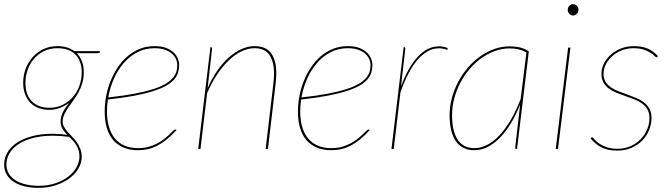

<svg xmlns="http://www.w3.org/2000/svg" viewBox="-47 -720 3231 928"><path d="M358 -370Q357.5 -339.5 349.8 -315Q342 -290.5 330.5 -270.2Q319 -250 306 -232.5Q293 -215 282 -198.8Q271 -182.5 263.5 -166.2Q256 -150 256 -132Q256 -118.5 262.8 -106.5Q269.5 -94.5 279.8 -82.8Q290 -71 302 -59Q314 -47 324.2 -32.5Q334.5 -18 341.2 -0.8Q348 16.5 348 38Q348 66 332.8 93Q317.5 120 289.8 141Q262 162 223.5 175Q185 188 139 188Q103 188 72.5 180.8Q42 173.5 20 159.2Q-2 145 -14.5 124Q-27 103 -27 75Q-27 43 -10.5 15.8Q6 -11.5 36.5 -31.2Q67 -51 110 -62.2Q153 -73.5 206.5 -73.5Q223.5 -73.5 241.2 -72.2Q259 -71 278 -68.5Q265 -81.5 255.5 -96.2Q246 -111 246 -131.5Q246 -142 247.8 -151.5Q249.5 -161 254 -171.5Q258.5 -182 266.5 -194.5Q274.5 -207 287.5 -223Q265.5 -207 240.8 -198Q216 -189 192 -189Q163.5 -189 140 -197.8Q116.5 -206.5 100 -223.2Q83.5 -240 74.2 -264.5Q65 -289 65 -320Q65 -353.5 76.2 -385.2Q87.5 -417 109 -441.8Q130.5 -466.5 161.2 -481.8Q192 -497 231 -497Q279.5 -497 312 -473H436V-469Q436 -467.5 434.2 -465.8Q432.5 -464 427 -463H324Q340 -447 349 -423.5Q358 -400 358 -370ZM337 38Q337 20 332.8 6.2Q328.5 -7.5 321.5 -19Q314.5 -30.5 305.5 -40Q296.5 -49.5 287.5 -58.5Q266.5 -61 247 -62.5Q227.5 -64 209.5 -64Q153.5 -64 111.2 -52.8Q69 -41.5 40.8 -22.2Q12.5 -3 -1.8 22.2Q-16 47.5 -16 75Q-16 100 -4.5 119Q7 138 27.8 151.2Q48.5 164.5 77.2 171.2Q106 178 140 178Q184.5 178 220.8 165.8Q257 153.5 282.8 133.8Q308.5 114 322.5 89Q336.5 64 337 38ZM192 -199Q228.5 -199 257.5 -214Q286.5 -229 306.8 -253Q327 -277 337.5 -307.8Q348 -338.5 348 -370Q348 -399.5 339.5 -421.5Q331 -443.5 315.8 -458Q300.5 -472.5 278.8 -479.8Q257 -487 231 -487Q194 -487 165.2 -472.8Q136.5 -458.5 116.8 -435.2Q97 -412 86.5 -382Q76 -352 76 -320Q76 -260 107.8 -229.5Q139.5 -199 192 -199Z M819 -407Q819 -387.5 813.8 -369.8Q808.5 -352 794.8 -336Q781 -320 756.5 -306Q732 -292 693.8 -279.8Q655.5 -267.5 601.5 -257.2Q547.5 -247 474.5 -239Q470 -209.5 470 -181Q470 -140 479.5 -107.2Q489 -74.5 507.8 -51.5Q526.5 -28.5 554.8 -16.2Q583 -4 621 -4Q649.5 -4 672.8 -10.8Q696 -17.5 714.5 -27.5Q733 -37.5 747.2 -49Q761.5 -60.5 771.8 -70.5Q782 -80.5 789 -87.2Q796 -94 800 -94Q801.5 -94 802.5 -93.8Q803.5 -93.5 806 -91Q782.5 -65.5 760.2 -47.2Q738 -29 715.5 -17Q693 -5 669.5 0.5Q646 6 620 6Q580 6 549.8 -7Q519.5 -20 499.2 -44Q479 -68 469 -102.8Q459 -137.5 459 -181Q459 -217 466 -254.8Q473 -292.5 487 -327.5Q501 -362.5 521.5 -393.5Q542 -424.5 568.8 -447.5Q595.5 -470.5 628.2 -483.8Q661 -497 700 -497Q735 -497 758 -487.5Q781 -478 794.5 -464Q808 -450 813.5 -434.5Q819 -419 819 -407ZM700 -487Q652.5 -487 614.8 -466.5Q577 -446 548.8 -412.5Q520.5 -379 502.2 -336.2Q484 -293.5 476 -249Q550 -257 603.5 -267.2Q657 -277.5 694 -289.5Q731 -301.5 753.8 -315.2Q776.5 -329 789 -344Q801.5 -359 805.8 -374.8Q810 -390.5 810 -407Q810 -419 804.2 -433Q798.5 -447 785.8 -459Q773 -471 751.8 -479Q730.5 -487 700 -487Z M911 0 970 -492H972Q976 -492 977 -489.8Q978 -487.5 978 -485L956.5 -293.5Q976.5 -340 1002.5 -377.5Q1028.5 -415 1058.2 -441.8Q1088 -468.5 1120 -482.8Q1152 -497 1184 -497Q1238 -497 1263.2 -462.8Q1288.5 -428.5 1288.5 -364.5Q1288.5 -353 1287.5 -340.2Q1286.5 -327.5 1285 -314L1248 0H1237L1274 -314Q1275.5 -327 1276.5 -339.5Q1277.5 -352 1277.5 -363.5Q1277.5 -422.5 1255 -454.8Q1232.5 -487 1183 -487Q1152 -487 1120.2 -471.8Q1088.5 -456.5 1058.8 -428.2Q1029 -400 1002.2 -359.8Q975.5 -319.5 954 -269.5L922 0Z M1753 -407Q1753 -387.5 1747.8 -369.8Q1742.5 -352 1728.8 -336Q1715 -320 1690.5 -306Q1666 -292 1627.8 -279.8Q1589.5 -267.5 1535.5 -257.2Q1481.5 -247 1408.5 -239Q1404 -209.5 1404 -181Q1404 -140 1413.5 -107.2Q1423 -74.5 1441.8 -51.5Q1460.5 -28.5 1488.8 -16.2Q1517 -4 1555 -4Q1583.5 -4 1606.8 -10.8Q1630 -17.5 1648.5 -27.5Q1667 -37.5 1681.2 -49Q1695.5 -60.5 1705.8 -70.5Q1716 -80.5 1723 -87.2Q1730 -94 1734 -94Q1735.5 -94 1736.5 -93.8Q1737.5 -93.5 1740 -91Q1716.5 -65.5 1694.2 -47.2Q1672 -29 1649.5 -17Q1627 -5 1603.5 0.5Q1580 6 1554 6Q1514 6 1483.8 -7Q1453.5 -20 1433.2 -44Q1413 -68 1403 -102.8Q1393 -137.5 1393 -181Q1393 -217 1400 -254.8Q1407 -292.5 1421 -327.5Q1435 -362.5 1455.5 -393.5Q1476 -424.5 1502.8 -447.5Q1529.5 -470.5 1562.2 -483.8Q1595 -497 1634 -497Q1669 -497 1692 -487.5Q1715 -478 1728.5 -464Q1742 -450 1747.5 -434.5Q1753 -419 1753 -407ZM1634 -487Q1586.5 -487 1548.8 -466.5Q1511 -446 1482.8 -412.5Q1454.5 -379 1436.2 -336.2Q1418 -293.5 1410 -249Q1484 -257 1537.5 -267.2Q1591 -277.5 1628 -289.5Q1665 -301.5 1687.8 -315.2Q1710.5 -329 1723 -344Q1735.5 -359 1739.8 -374.8Q1744 -390.5 1744 -407Q1744 -419 1738.2 -433Q1732.5 -447 1719.8 -459Q1707 -471 1685.8 -479Q1664.5 -487 1634 -487Z M1845 0 1904 -492H1906Q1912 -492 1912 -485L1891.5 -304Q1926.5 -397 1973 -446.5Q2019.5 -496 2074 -496Q2096 -496 2117 -488L2115 -479Q2094 -486.5 2074 -486.5Q2045.5 -486.5 2019.5 -471.8Q1993.5 -457 1970.2 -429.8Q1947 -402.5 1926.5 -363Q1906 -323.5 1888.5 -274L1856 0Z M2452 0H2449Q2445.5 0 2444.2 -1.8Q2443 -3.5 2443 -6L2467 -215Q2448 -166.5 2423.5 -125.8Q2399 -85 2370.8 -55.8Q2342.5 -26.5 2311 -10.2Q2279.5 6 2246 6Q2213.5 6 2190.8 -6.5Q2168 -19 2153.8 -41.5Q2139.5 -64 2132.8 -95Q2126 -126 2126 -163Q2126 -205 2137 -246Q2148 -287 2167.5 -324Q2187 -361 2214 -392.5Q2241 -424 2273.2 -447Q2305.5 -470 2341.8 -483Q2378 -496 2416 -496Q2443 -496 2465.5 -490.8Q2488 -485.5 2509 -472ZM2246 -4Q2278 -4 2309.2 -20.5Q2340.5 -37 2369 -68Q2397.5 -99 2423 -142.8Q2448.5 -186.5 2469.5 -241.5L2497.5 -467Q2479 -477 2459 -481.5Q2439 -486 2416 -486Q2380 -486 2345.5 -473.5Q2311 -461 2280 -439Q2249 -417 2223 -386.5Q2197 -356 2178 -320Q2159 -284 2148.5 -244Q2138 -204 2138 -163Q2138 -126.5 2144.2 -97.2Q2150.5 -68 2163.5 -47.2Q2176.5 -26.5 2197 -15.2Q2217.5 -4 2246 -4Z M2710 -490 2650 0H2639L2699 -490ZM2749 -672Q2749 -661.5 2741 -653.2Q2733 -645 2723 -645Q2712.5 -645 2704.8 -653.2Q2697 -661.5 2697 -672Q2697 -683.5 2704.8 -691.8Q2712.5 -700 2723 -700Q2733 -700 2741 -691.8Q2749 -683.5 2749 -672Z M3133 -449Q3130.5 -445 3129.2 -444Q3128 -443 3126 -443Q3122.5 -443 3116 -449.8Q3109.5 -456.5 3097 -464.8Q3084.5 -473 3064.5 -480Q3044.5 -487 3014 -487Q2985.5 -487 2959.5 -477Q2933.5 -467 2913.5 -449.8Q2893.5 -432.5 2881.8 -410Q2870 -387.5 2870 -363Q2870 -340 2880 -324.2Q2890 -308.5 2906.2 -297.5Q2922.5 -286.5 2943.2 -278.5Q2964 -270.5 2985.8 -262.8Q3007.5 -255 3028.5 -246.2Q3049.5 -237.5 3065.8 -225Q3082 -212.5 3092 -194.2Q3102 -176 3102 -150Q3102 -120.5 3090.5 -92Q3079 -63.5 3057.5 -41.2Q3036 -19 3005.2 -5.5Q2974.5 8 2936 8Q2912 8 2893.2 3.8Q2874.5 -0.5 2859.5 -8Q2844.5 -15.5 2831.8 -26.5Q2819 -37.5 2807 -51L2810 -54Q2813 -57 2815 -57Q2817.5 -57 2824.5 -48.2Q2831.5 -39.5 2845.5 -29Q2859.5 -18.5 2881.8 -9.8Q2904 -1 2938 -1Q2972 -1 3000.5 -13.5Q3029 -26 3049.2 -46.8Q3069.5 -67.5 3080.8 -94.2Q3092 -121 3092 -150Q3092 -174.5 3082 -191.5Q3072 -208.5 3055.8 -220.2Q3039.5 -232 3018.5 -240Q2997.5 -248 2975.8 -255.5Q2954 -263 2933.2 -271.5Q2912.5 -280 2896.2 -291.8Q2880 -303.5 2870 -320.8Q2860 -338 2860 -363Q2860 -389.5 2872.2 -413.8Q2884.5 -438 2905.8 -456.5Q2927 -475 2955.2 -486Q2983.5 -497 3016 -497Q3054.5 -497 3082 -485.8Q3109.5 -474.5 3133 -449Z"/></svg>

Font: Lato Hairline
Style: Italic
Weight: 250
Italic angle: -7°
Designer: Lukasz Dziedzic
Foundry: Lukasz Dziedzic
Version: Version 1.104; Western+Polish opensource